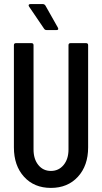

<svg xmlns="http://www.w3.org/2000/svg" viewBox="-20 -911 499 939"><path d="M263 -776Q265 -772 265 -770Q265 -764 256 -764H208Q200 -764 196 -770L122 -879Q120 -883 120 -884Q120 -891 129 -891H190Q197 -891 202 -884ZM48 -190V-690Q48 -700 58 -700H134Q144 -700 144 -690V-180Q144 -133 167.5 -104Q191 -75 229 -75Q267 -75 291 -104Q315 -133 315 -180V-690Q315 -700 325 -700H401Q411 -700 411 -690V-190Q411 -101 361 -46.5Q311 8 229 8Q147 8 97.5 -46.5Q48 -101 48 -190Z"/></svg>

Font: Barlow Condensed Medium
Style: Regular
Weight: 500
Width: 3
Designer: Jeremy Tribby
Foundry: Tribby Type
Version: Version 1.422;hotconv 1.0.109;makeotfexe 2.5.65596